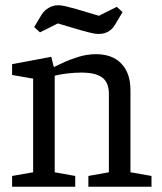

<svg xmlns="http://www.w3.org/2000/svg" viewBox="-20 -710 616 730"><path d="M355 -581Q340 -581 321.5 -586Q303 -591 284 -596L200 -621L132 -587L110 -607L138 -654Q148 -670 165 -680Q182 -690 201 -690Q216 -690 234.5 -685Q253 -680 272 -675L356 -650L424 -684L446 -664L418 -617Q397 -581 355 -581ZM26 0V-41L106 -55V-411L26 -425V-466L175 -494L183 -461L185 -455Q192 -458 216.5 -470Q241 -482 275.5 -493Q310 -504 345 -504Q407 -504 441.5 -468Q476 -432 476 -367V-55L556 -41V0H316V-41L394 -55V-353Q394 -396 369 -415Q344 -434 289 -434Q264 -434 234.5 -430.5Q205 -427 188 -422V-55L266 -41V0Z"/></svg>

Font: Faustina VF Beta
Style: Regular
Weight: 400
Designer: Alfonso Garcia
Foundry: Omnibus-Type
Version: Version 1.006